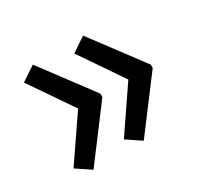

<svg xmlns="http://www.w3.org/2000/svg" viewBox="-99 -593 684 658"><g transform="rotate(-30 243.5 -264.0)"><path d="M448.2 -256.8 296.9 -56.2 240.2 -94.2 356 -264.2 240.2 -434.1 296.9 -472.2 448.2 -270ZM249 -256.8 98.1 -56.2 41 -94.2 157.2 -264.2 41 -434.1 98.1 -472.2 249 -270Z"/></g></svg>

Font: Nokora
Style: Regular
Weight: 400
Foundry: Danh Hong
Version: Version 1.3 October 31, 2012